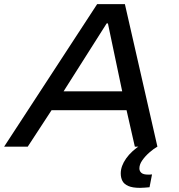

<svg xmlns="http://www.w3.org/2000/svg" viewBox="-44 -708 863 927"><path d="M-24 0 425 -688H559L716 0H607L567 -176H205L90 0ZM263 -267H546L477 -595H471ZM632 199Q596 199 575.5 190Q555 181 547 165.5Q539 150 539 129Q539 94 565 57Q591 20 640 -11L716 0Q698 10 677.5 28Q657 46 643 66Q629 86 629 105Q629 118 638.5 126.5Q648 135 671 135Q675 135 679 135Q683 135 690 134L678 196Q666 197 654 198Q642 199 632 199Z"/></svg>

Font: Saira Expanded Medium
Style: Italic
Weight: 500
Width: 7
Italic angle: -12°
Designer: Hector Gatti with collaboration of the Omnibus-Type team
Foundry: Omnibus-Type
Version: Version 1.101